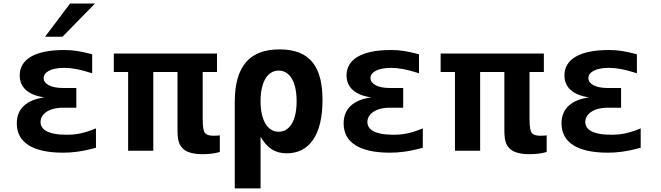

<svg xmlns="http://www.w3.org/2000/svg" viewBox="-20 -833 3652 1061"><path d="M229 -629.9H325.2L504.9 -813.5H367.2ZM328.1 10.7C375 10.7 426.8 6.3 510.3 -16.6V-123.5C441.9 -95.7 399.9 -88.4 348.1 -88.4C240.7 -88.4 204.1 -119.6 204.1 -158.7C204.1 -202.1 249 -237.8 328.1 -237.8H401.9V-346.7H328.1C260.3 -346.7 221.2 -369.6 221.2 -401.4C221.2 -433.1 259.8 -458 334.5 -458C376 -458 420.9 -450.2 489.3 -428.2V-533.2C419.4 -550.8 387.7 -556.6 333.5 -556.6C169.4 -556.6 88.9 -502.9 88.9 -416.5C88.9 -350.6 135.3 -307.6 225.1 -294.9C124.5 -280.8 72.8 -231 72.8 -150.9C72.8 -46.9 159.2 10.7 328.1 10.7Z M1099.1 19C1115.2 19 1133.3 18.1 1149.4 16.1C1165.5 14.2 1180.7 11.2 1194.8 6.8V-85L1178.7 -83.5C1173.3 -83 1166.5 -83 1158.2 -83C1135.3 -83 1120.1 -88.4 1112.3 -98.6C1105 -108.4 1100.1 -128.9 1100.1 -176.8V-435.1H1179.2V-537.1H608.9V-435.1H688V0H827.1V-435.1H960.9V-113.8C960.9 -85 963.4 -64 967.8 -49.8C972.7 -33.7 980 -22.5 989.3 -13.2C998.5 -3.9 1010.3 4.4 1031.7 10.7C1050.3 16.1 1071.3 19 1099.1 19Z M1277.3 208H1419.9V-77.1C1456.1 -16.1 1497.6 14.2 1564.9 14.2C1689 14.2 1762.2 -87.4 1762.2 -279.3C1762.2 -455.6 1700.2 -560.1 1524.9 -560.1C1358.4 -560.1 1277.3 -465.8 1277.3 -269.5ZM1520 -105C1458 -105 1419.9 -168.5 1419.9 -273.9C1419.9 -379.4 1458 -442.9 1520 -442.9C1582 -442.9 1619.1 -379.9 1619.1 -273.4C1619.1 -221.7 1610.4 -179.7 1592.8 -149.9C1575.2 -120.1 1550.8 -105 1520 -105Z M2134.3 10.7C2181.2 10.7 2232.9 6.3 2316.4 -16.6V-123.5C2248 -95.7 2206.1 -88.4 2154.3 -88.4C2046.9 -88.4 2010.3 -119.6 2010.3 -158.7C2010.3 -202.1 2055.2 -237.8 2134.3 -237.8H2208V-346.7H2134.3C2066.4 -346.7 2027.3 -369.6 2027.3 -401.4C2027.3 -433.1 2065.9 -458 2140.6 -458C2182.1 -458 2227.1 -450.2 2295.4 -428.2V-533.2C2225.6 -550.8 2193.8 -556.6 2139.6 -556.6C1975.6 -556.6 1895 -502.9 1895 -416.5C1895 -350.6 1941.4 -307.6 2031.2 -294.9C1930.7 -280.8 1878.9 -231 1878.9 -150.9C1878.9 -46.9 1965.3 10.7 2134.3 10.7Z M2905.3 19C2921.4 19 2939.5 18.1 2955.6 16.1C2971.7 14.2 2986.8 11.2 3001 6.8V-85L2984.9 -83.5C2979.5 -83 2972.7 -83 2964.4 -83C2941.4 -83 2926.3 -88.4 2918.5 -98.6C2911.1 -108.4 2906.2 -128.9 2906.2 -176.8V-435.1H2985.4V-537.1H2415V-435.1H2494.1V0H2633.3V-435.1H2767.1V-113.8C2767.1 -85 2769.5 -64 2773.9 -49.8C2778.8 -33.7 2786.1 -22.5 2795.4 -13.2C2804.7 -3.9 2816.4 4.4 2837.9 10.7C2856.4 16.1 2877.4 19 2905.3 19Z M3338.4 10.7C3385.3 10.7 3437 6.3 3520.5 -16.6V-123.5C3452.1 -95.7 3410.2 -88.4 3358.4 -88.4C3251 -88.4 3214.4 -119.6 3214.4 -158.7C3214.4 -202.1 3259.3 -237.8 3338.4 -237.8H3412.1V-346.7H3338.4C3270.5 -346.7 3231.4 -369.6 3231.4 -401.4C3231.4 -433.1 3270 -458 3344.7 -458C3386.2 -458 3431.2 -450.2 3499.5 -428.2V-533.2C3429.7 -550.8 3397.9 -556.6 3343.8 -556.6C3179.7 -556.6 3099.1 -502.9 3099.1 -416.5C3099.1 -350.6 3145.5 -307.6 3235.4 -294.9C3134.8 -280.8 3083 -231 3083 -150.9C3083 -46.9 3169.4 10.7 3338.4 10.7Z"/></svg>

Font: Hack
Style: Bold
Weight: 700
Monospace: yes
Designer: Christopher Simpkins
Foundry: Christopher Simpkins
Version: Version 2.010